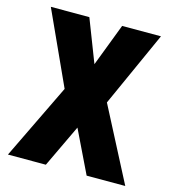

<svg xmlns="http://www.w3.org/2000/svg" viewBox="-108 -815 816 905"><g transform="rotate(15 300.0 -362.5)"><path d="M191.5 -368 28.5 -725H216.5L297 -517L376.5 -725H566L400.5 -358L586 0H397.5L297 -207.5L198.5 0H13.5Z"/></g></svg>

Font: JuliaMono Black
Style: Regular
Weight: 900
Monospace: yes
Designer: cormullion
Foundry: corm
Version: Version 0.054; ttfautohint (v1.8.4)